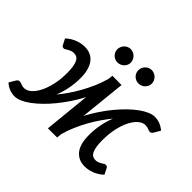

<svg xmlns="http://www.w3.org/2000/svg" viewBox="-157 -939 1180 1180"><g transform="rotate(45 433.0 -348.5)"><path d="M0 0ZM465 -208Q487 -250 513.2 -289.2Q539.5 -328.5 567.5 -362.5Q595.5 -396.5 624.2 -424.5Q653 -452.5 680.5 -472.5Q708 -492.5 733 -503.5Q758 -514.5 778.5 -514.5Q801.5 -514.5 823 -506.8Q844.5 -499 866 -481L843 -441.5Q838 -433 833 -429.8Q828 -426.5 822.5 -426.5Q818 -426.5 813.2 -428Q808.5 -429.5 802.8 -431.8Q797 -434 790 -435.8Q783 -437.5 774 -437.5Q751.5 -437.5 729.5 -419Q707.5 -400.5 690.2 -367.2Q673 -334 662.5 -287.2Q652 -240.5 652 -184.5Q652 -152 655.8 -129.8Q659.5 -107.5 666.5 -93.5Q673.5 -79.5 684.2 -73.5Q695 -67.5 709 -67.5Q721 -67.5 730.8 -71.2Q740.5 -75 748.2 -79.8Q756 -84.5 762 -88.5Q768 -92.5 772.5 -92.5Q778 -93 782.8 -91.2Q787.5 -89.5 791 -84L811.5 -43.5Q797 -29.5 781 -19.8Q765 -10 749 -4Q733 2 717.5 4.5Q702 7 688.5 7Q635 7 603.2 -31.2Q571.5 -69.5 571.5 -148.5Q571.5 -197 580.2 -241.2Q589 -285.5 605 -324.5Q582.5 -297.5 559.5 -264.2Q536.5 -231 515.5 -193.8Q494.5 -156.5 477 -116Q459.5 -75.5 447.5 -33.5L444 0.5H364L394.5 -301Q372.5 -258.5 346.2 -219.2Q320 -180 292 -145.8Q264 -111.5 235.2 -83.5Q206.5 -55.5 179 -35.2Q151.5 -15 126.5 -4Q101.5 7 81 7Q58 7 36.5 -0.8Q15 -8.5 -6.5 -27L16.5 -66.5Q21.5 -75 26.5 -78Q31.5 -81 37 -81.5Q41.5 -81.5 46.2 -80Q51 -78.5 56.8 -76.2Q62.5 -74 69.5 -72.2Q76.5 -70.5 85.5 -70.5Q108 -70.5 129.8 -89Q151.5 -107.5 168.8 -140.8Q186 -174 196.8 -220.5Q207.5 -267 207.5 -323.5Q207.5 -356 203.8 -378.2Q200 -400.5 193 -414.2Q186 -428 175.2 -434Q164.5 -440 150.5 -440Q138.5 -440 128.8 -436.2Q119 -432.5 111.2 -428Q103.5 -423.5 97.5 -419.5Q91.5 -415.5 87 -415Q81.5 -415 76.5 -416.8Q71.5 -418.5 68.5 -424L48 -464.5Q62.5 -478.5 78.5 -488Q94.5 -497.5 110.5 -503.5Q126.5 -509.5 142 -512Q157.5 -514.5 171 -514.5Q198 -514.5 219.5 -505Q241 -495.5 256.2 -476.2Q271.5 -457 279.8 -427.8Q288 -398.5 288 -359.5Q288 -311 279 -266.5Q270 -222 254 -183Q276.5 -210 299.8 -243.5Q323 -277 344.2 -315Q365.5 -353 383.2 -394Q401 -435 412.5 -477L416 -508L496 -507.5ZM439 -644.5Q439 -632.5 434.2 -622.2Q429.5 -612 421.2 -604.2Q413 -596.5 402.2 -592Q391.5 -587.5 379.5 -587.5Q368 -587.5 357.5 -592Q347 -596.5 339.2 -604.2Q331.5 -612 326.8 -622.2Q322 -632.5 322 -644.5Q322 -656.5 326.8 -667.5Q331.5 -678.5 339.2 -686.5Q347 -694.5 357.5 -699.2Q368 -704 379.5 -704Q391.5 -704 402.2 -699.2Q413 -694.5 421.2 -686.5Q429.5 -678.5 434.2 -667.5Q439 -656.5 439 -644.5ZM621.5 -644.5Q621.5 -632.5 616.8 -622.2Q612 -612 604 -604.2Q596 -596.5 585.2 -592Q574.5 -587.5 562.5 -587.5Q550.5 -587.5 540 -592Q529.5 -596.5 521.5 -604.2Q513.5 -612 509 -622.2Q504.5 -632.5 504.5 -644.5Q504.5 -656.5 509 -667.5Q513.5 -678.5 521.5 -686.5Q529.5 -694.5 540 -699.2Q550.5 -704 562.5 -704Q574.5 -704 585.2 -699.2Q596 -694.5 604 -686.5Q612 -678.5 616.8 -667.5Q621.5 -656.5 621.5 -644.5Z"/></g></svg>

Font: Lato Medium
Style: Italic
Weight: 500
Italic angle: -7°
Designer: Lukasz Dziedzic
Foundry: tyPoland Lukasz Dziedzic
Version: Version 2.006; 2014-01-15